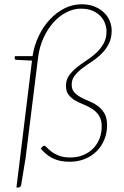

<svg xmlns="http://www.w3.org/2000/svg" viewBox="-20 -730 567 876"><path d="M352.5 -710.5Q385.5 -710.5 411 -700.2Q436.5 -690 454 -673.2Q471.5 -656.5 480.5 -634.8Q489.5 -613 489.5 -590.5Q489.5 -555 476 -529.2Q462.5 -503.5 442.2 -483.8Q422 -464 398.2 -448.5Q374.5 -433 354.2 -417.5Q334 -402 320.5 -384.5Q307 -367 307 -344Q307 -322 319 -308.8Q331 -295.5 349 -286Q367 -276.5 387.8 -268Q408.5 -259.5 426.5 -246.2Q444.5 -233 456.5 -212.5Q468.5 -192 468.5 -159Q468.5 -123.5 456 -93Q443.5 -62.5 421 -40Q398.5 -17.5 367 -4.8Q335.5 8 297.5 8Q273.5 8 254.5 3.8Q235.5 -0.5 219.8 -8.2Q204 -16 191 -27Q178 -38 166 -51.5L173 -60Q175 -62.5 176.8 -63.8Q178.5 -65 182 -65Q186.5 -65 194 -56.8Q201.5 -48.5 214.8 -38.2Q228 -28 248.8 -19.8Q269.5 -11.5 301 -11.5Q334 -11.5 360.5 -22.8Q387 -34 405.5 -53Q424 -72 434 -97.8Q444 -123.5 444 -153Q444 -183.5 432 -202Q420 -220.5 401.8 -232.5Q383.5 -244.5 362.5 -252.8Q341.5 -261 323.2 -271.5Q305 -282 293 -297.2Q281 -312.5 281 -338.5Q281 -365.5 294.8 -385Q308.5 -404.5 329 -421.2Q349.5 -438 373.5 -453.5Q397.5 -469 418 -487.8Q438.5 -506.5 452.2 -530.5Q466 -554.5 466 -587.5Q466 -602.5 460.2 -620.2Q454.5 -638 440.8 -653.8Q427 -669.5 404.5 -680Q382 -690.5 349 -690.5Q315.5 -690.5 283.2 -674Q251 -657.5 224.2 -628Q197.5 -598.5 178.5 -557Q159.5 -515.5 153.5 -466L96.5 -7L76.5 114Q74 125.5 63 125.5H55L126 -453.5L55 -457Q45.5 -458 47 -464L48 -474H128.5Q136 -522.5 156.5 -565.5Q177 -608.5 207 -640.8Q237 -673 274.2 -691.8Q311.5 -710.5 352.5 -710.5Z"/></svg>

Font: Lato Thin
Style: Italic
Weight: 200
Italic angle: -7°
Designer: Lukasz Dziedzic
Foundry: tyPoland Lukasz Dziedzic
Version: Version 2.007; 2014-02-27